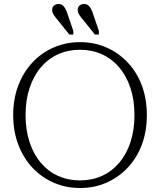

<svg xmlns="http://www.w3.org/2000/svg" viewBox="-20 -931 801 961"><path d="M447 -858 475 -776V-758H455L399 -828Q387 -842 378 -855Q369 -868 369 -881Q369 -895 378 -903Q387 -911 401 -911Q412 -911 419.5 -906Q427 -901 434 -889.5Q441 -878 447 -858ZM319 -858 347 -776V-758H327L271 -828Q259 -842 250 -855Q241 -868 241 -881Q241 -895 250 -903Q259 -911 273 -911Q284 -911 291.5 -906Q299 -901 306 -889.5Q313 -878 319 -858ZM381 10Q310 10 249 -16.5Q188 -43 142.5 -91.5Q97 -140 71.5 -207Q46 -274 46 -355Q46 -436 71.5 -503Q97 -570 142.5 -618.5Q188 -667 249 -693.5Q310 -720 381 -720Q452 -720 512.5 -693.5Q573 -667 619 -618.5Q665 -570 690 -503Q715 -436 715 -355Q715 -274 690 -207Q665 -140 619 -91.5Q573 -43 512.5 -16.5Q452 10 381 10ZM380 -28Q440 -28 490 -50.5Q540 -73 576.5 -116Q613 -159 633 -219.5Q653 -280 653 -355Q653 -430 633 -490.5Q613 -551 576.5 -594Q540 -637 490 -659.5Q440 -682 380 -682Q321 -682 271 -659.5Q221 -637 184.5 -594Q148 -551 128 -490.5Q108 -430 108 -355Q108 -280 128 -219.5Q148 -159 184.5 -116Q221 -73 271 -50.5Q321 -28 380 -28Z"/></svg>

Font: Roboto Serif 36pt ExtraLight
Style: Regular
Weight: 250
Designer: Greg Gazdowicz
Foundry: Commercial Type
Version: Version 1.008